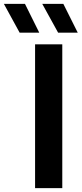

<svg xmlns="http://www.w3.org/2000/svg" viewBox="-102 -968 420 988"><path d="M78.5 0V-740H218.5V0ZM197 -800 115.5 -948H224L298 -800ZM-1 -800 -82 -948H26.5L100 -800Z"/></svg>

Font: Encode Sans SC SemiExpanded SemiBold
Style: Regular
Weight: 600
Width: 6
Designer: Multiple Designers
Foundry: Impallari Type
Version: Version 3.002